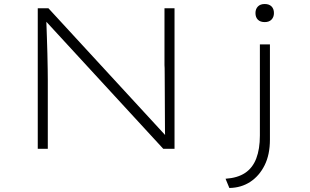

<svg xmlns="http://www.w3.org/2000/svg" viewBox="-20 -741 1544 956"><path d="M168 0V-700H221L813 -57L803 -30Q802 -44 801.5 -85.5Q801 -127 801 -179.5Q801 -232 800.5 -283Q800 -334 800 -372Q800 -410 799 -417V-700H849V0H793L204 -640L210 -668Q210 -658 211 -627Q212 -596 213.5 -555.5Q215 -515 216 -473Q217 -431 217.5 -396Q218 -361 218 -344V0ZM1122 195 1103 149Q1163 145 1200.5 120Q1238 95 1256 48Q1274 1 1274 -66V-520H1324V-46Q1324 29 1297.5 82Q1271 135 1226 164.5Q1181 194 1122 195ZM1298 -631Q1276 -631 1264 -643Q1252 -655 1252 -676Q1252 -696 1264 -708.5Q1276 -721 1298 -721Q1320 -721 1332 -709Q1344 -697 1344 -676Q1344 -656 1332 -643.5Q1320 -631 1298 -631Z"/></svg>

Font: Lexend Peta ExtraLight
Style: Regular
Weight: 250
Version: Version 1.007